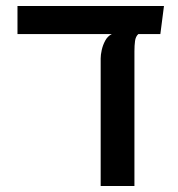

<svg xmlns="http://www.w3.org/2000/svg" viewBox="-20 -617 592 637"><path d="M38 -504V-597H524L512 -504ZM314 0V-423Q314 -435 317.5 -451Q321 -467 329 -482Q337 -497 351 -504H439Q430 -496 428 -481Q426 -466 426 -447V0Z"/></svg>

Font: Noto Sans Hebrew Thin Medium
Style: Regular
Weight: 500
Version: Version 3.001